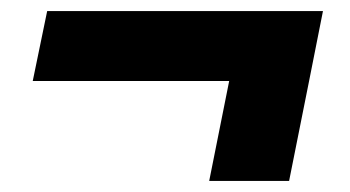

<svg xmlns="http://www.w3.org/2000/svg" viewBox="-20 -459 630 346"><path d="M562 -439 537 -313 501 -133H357L393 -313H39L65 -439Z"/></svg>

Font: Gontserrat ExtraBold
Style: Italic
Weight: 800
Italic angle: -11.3°
Designer: Julieta Ulanovsky
Foundry: Julieta Ulanovsky
Version: Version 6.001